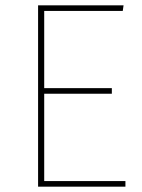

<svg xmlns="http://www.w3.org/2000/svg" viewBox="-20 -701 534 721"><path d="M444 -681 441 -660H146V-370H400V-349H146V-21H451V0H123V-681Z"/></svg>

Font: FiraGO Thin
Style: Regular
Weight: 100
Designer: bBox Type
Foundry: bBox Type GmbH
Version: Version 1.001;PS 001.001;hotconv 1.0.88;makeotf.lib2.5.64775